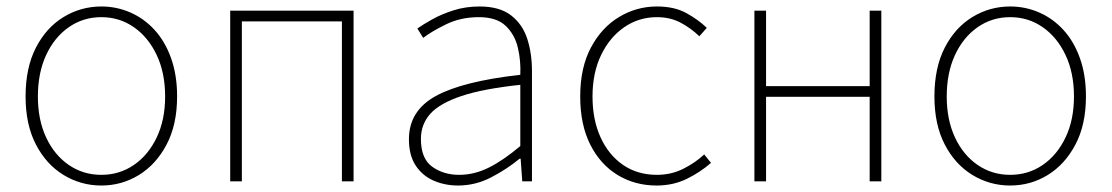

<svg xmlns="http://www.w3.org/2000/svg" viewBox="-20 -560 3433 593"><path d="M293 13Q230 13 176.5 -19.5Q123 -52 91 -113.5Q59 -175 59 -262Q59 -351 91 -413Q123 -475 176.5 -507.5Q230 -540 293 -540Q340 -540 382.5 -521.5Q425 -503 457.5 -467.5Q490 -432 508.5 -380Q527 -328 527 -262Q527 -175 494.5 -113.5Q462 -52 409 -19.5Q356 13 293 13ZM293 -20Q349 -20 393.5 -50.5Q438 -81 464 -135.5Q490 -190 490 -262Q490 -335 464 -390Q438 -445 393.5 -476Q349 -507 293 -507Q237 -507 192.5 -476Q148 -445 122.5 -390Q97 -335 97 -262Q97 -190 122.5 -135.5Q148 -81 192.5 -50.5Q237 -20 293 -20Z M691 0V-527H1072V0H1036V-494H727V0Z M1395 13Q1354 13 1319.5 -2Q1285 -17 1264 -48.5Q1243 -80 1243 -130Q1243 -218 1326 -263.5Q1409 -309 1587 -329Q1589 -372 1579.5 -412.5Q1570 -453 1542 -480Q1514 -507 1459 -507Q1403 -507 1358 -485Q1313 -463 1287 -443L1269 -472Q1286 -484 1314.5 -500Q1343 -516 1380.5 -528Q1418 -540 1461 -540Q1523 -540 1558.5 -512.5Q1594 -485 1608.5 -440Q1623 -395 1623 -341V0H1593L1588 -70H1585Q1545 -37 1496.5 -12Q1448 13 1395 13ZM1398 -20Q1445 -20 1490 -42.5Q1535 -65 1587 -109V-298Q1473 -286 1405.5 -263.5Q1338 -241 1309 -208.5Q1280 -176 1280 -131Q1280 -70 1315 -45Q1350 -20 1398 -20Z M2008 13Q1941 13 1887.5 -19.5Q1834 -52 1803 -113.5Q1772 -175 1772 -262Q1772 -351 1805 -413Q1838 -475 1892 -507.5Q1946 -540 2009 -540Q2063 -540 2100 -519.5Q2137 -499 2163 -474L2140 -448Q2114 -473 2082 -490Q2050 -507 2009 -507Q1953 -507 1908 -476Q1863 -445 1836.5 -390Q1810 -335 1810 -262Q1810 -190 1835 -135.5Q1860 -81 1904.5 -50.5Q1949 -20 2009 -20Q2053 -20 2090 -38.5Q2127 -57 2155 -83L2176 -57Q2143 -28 2101 -7.5Q2059 13 2008 13Z M2310 0V-527H2346V-294H2666V-527H2702V0H2666V-261H2346V0Z M3100 13Q3037 13 2983.5 -19.5Q2930 -52 2898 -113.5Q2866 -175 2866 -262Q2866 -351 2898 -413Q2930 -475 2983.5 -507.5Q3037 -540 3100 -540Q3147 -540 3189.5 -521.5Q3232 -503 3264.5 -467.5Q3297 -432 3315.5 -380Q3334 -328 3334 -262Q3334 -175 3301.5 -113.5Q3269 -52 3216 -19.5Q3163 13 3100 13ZM3100 -20Q3156 -20 3200.5 -50.5Q3245 -81 3271 -135.5Q3297 -190 3297 -262Q3297 -335 3271 -390Q3245 -445 3200.5 -476Q3156 -507 3100 -507Q3044 -507 2999.5 -476Q2955 -445 2929.5 -390Q2904 -335 2904 -262Q2904 -190 2929.5 -135.5Q2955 -81 2999.5 -50.5Q3044 -20 3100 -20Z"/></svg>

Font: Noto Sans KR Thin
Style: Regular
Weight: 100
Designer: Ryoko NISHIZUKA 西塚涼子 (kana, bopomofo & ideographs); Paul D. Hunt (Latin, Greek & Cyrillic); Sandoll Communications 산돌커뮤니
Foundry: Adobe
Version: Version 2.004-H2;hotconv 1.0.118;makeotfexe 2.5.65603